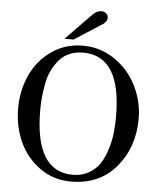

<svg xmlns="http://www.w3.org/2000/svg" viewBox="-62 -989 901 1057"><g transform="rotate(5 389.0 -460.5)"><path d="M371 -737Q468 -737 547 -683Q626 -629 668.5 -543.5Q711 -458 711 -362Q711 -204 618.5 -95Q526 14 370 14Q271 14 195.5 -41Q120 -96 82.5 -180.5Q45 -265 45 -362Q45 -459 82.5 -543.5Q120 -628 196 -682.5Q272 -737 371 -737ZM167 -364Q167 -24 376 -24Q427 -24 465.5 -46.5Q504 -69 526 -103Q548 -137 562.5 -184.5Q577 -232 581.5 -275Q586 -318 586 -364Q586 -699 376 -699Q333 -699 299 -684Q265 -669 242.5 -642Q220 -615 204.5 -583Q189 -551 181.5 -511.5Q174 -472 170.5 -437Q167 -402 167 -364ZM266 -766 400 -904Q412 -916 417.5 -920.5Q423 -925 433.5 -930Q444 -935 457 -935Q473 -935 483 -924.5Q493 -914 493 -902Q493 -876 457 -857L316 -766Q316 -766 266 -766Z"/></g></svg>

Font: Academico
Style: Regular
Weight: 400
Foundry: Steinberg Media Technologies GmbH
Version: Version 0.902